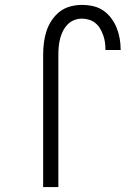

<svg xmlns="http://www.w3.org/2000/svg" viewBox="-20 -763 540 783"><path d="M156 0H218V-540Q218 -557 219.5 -573Q221 -589 225 -605Q229 -621 236.5 -636Q244 -651 255.5 -663Q267 -675 282.5 -681Q298 -687 314 -687Q329 -687 343.5 -682.5Q358 -678 369.5 -668.5Q381 -659 388.5 -646Q396 -633 401 -619Q406 -605 408 -590.5Q410 -576 410 -561Q410 -561 410 -560.5Q410 -560 410 -559H472Q472 -560 472 -560.5Q472 -561 472 -562Q472 -584 468 -606.5Q464 -629 455.5 -650Q447 -671 433 -689.5Q419 -708 400.5 -720.5Q382 -733 359.5 -738Q337 -743 314 -743Q290 -743 266 -736.5Q242 -730 223 -715Q204 -700 190.5 -679.5Q177 -659 169.5 -636Q162 -613 159 -588.5Q156 -564 156 -540Z"/></svg>

Font: Iosevka SS09 Light
Style: Regular
Weight: 300
Monospace: yes
Designer: Belleve Invis
Foundry: Belleve Invis
Version: Version 5.2.1; ttfautohint (v1.8.3)